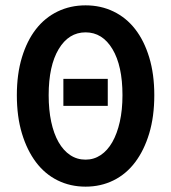

<svg xmlns="http://www.w3.org/2000/svg" viewBox="-20 -686 640 718"><path d="M300 12Q243 12 195.5 -11.5Q148 -35 114.5 -79.5Q81 -124 62 -187Q43 -250 43 -330Q43 -409 62 -471.5Q81 -534 114.5 -577Q148 -620 195.5 -643Q243 -666 300 -666Q357 -666 404.5 -643Q452 -620 485.5 -577Q519 -534 538 -471.5Q557 -409 557 -330Q557 -250 538 -187Q519 -124 485.5 -79.5Q452 -35 404.5 -11.5Q357 12 300 12ZM300 -89Q331 -89 356.5 -106Q382 -123 400 -154.5Q418 -186 428 -230.5Q438 -275 438 -330Q438 -440 400.5 -502.5Q363 -565 300 -565Q237 -565 199.5 -502.5Q162 -440 162 -330Q162 -275 171.5 -230.5Q181 -186 199 -154.5Q217 -123 242.5 -106Q268 -89 300 -89ZM217 -290V-391H383V-290Z"/></svg>

Font: Source Code Pro Semibold
Style: Regular
Weight: 600
Monospace: yes
Designer: Paul D. Hunt, Teo Tuominen
Foundry: Adobe Systems Incorporated
Version: Version 2.030;PS 1.000;hotconv 16.6.51;makeotf.lib2.5.65220